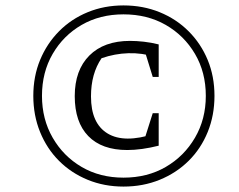

<svg xmlns="http://www.w3.org/2000/svg" viewBox="-20 -680 881 709"><path d="M450 -126Q356 -126 306 -177.5Q256 -229 256 -325Q256 -421 310 -475Q364 -529 460 -529Q484 -529 511 -526Q538 -523 566 -516L553 -470Q504 -485 454 -483.5Q404 -482 355 -465Q316 -408 316 -324Q316 -224 377.5 -187Q439 -150 550 -186L566 -142Q534 -134 505 -130Q476 -126 450 -126ZM506 -142 544 -262H566V-142ZM544 -396 507 -516H566V-396ZM436 9Q365 9 304 -16Q243 -41 198 -86Q153 -131 128 -192.5Q103 -254 103 -326Q103 -398 128 -458.5Q153 -519 198 -564.5Q243 -610 304 -635Q365 -660 436 -660Q508 -660 569.5 -635Q631 -610 676.5 -564.5Q722 -519 747 -458.5Q772 -398 772 -326Q772 -254 747 -192.5Q722 -131 676.5 -86Q631 -41 569.5 -16Q508 9 436 9ZM436 -24Q524 -24 592 -63.5Q660 -103 700 -171.5Q740 -240 740 -326Q740 -413 700 -481Q660 -549 592 -588Q524 -627 436 -627Q349 -627 281.5 -588Q214 -549 174.5 -481Q135 -413 135 -326Q135 -240 174.5 -171.5Q214 -103 281.5 -63.5Q349 -24 436 -24Z"/></svg>

Font: Piazzolla 24pt
Style: Italic
Weight: 400
Italic angle: -11.3°
Designer: Juan Pablo del Peral
Foundry: Huerta Tipografica
Version: Version 2.005